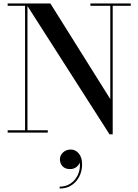

<svg xmlns="http://www.w3.org/2000/svg" viewBox="-20 -770 804 1115"><path d="M328 155.2Q328 131.6 346.4 115Q364.8 98.4 391.2 98.4Q418.4 98.4 437.6 121.2Q456.8 144 456.8 185.2Q456.8 221.6 441.4 253.4Q426 285.2 396.8 305Q367.6 324.8 326.4 324.8V314Q363.2 314 390.8 295Q418.4 276 432.8 244Q447.2 212 443.6 173.6Q438.8 188.4 423.4 200.2Q408 212 387.2 212Q358 212 343 195.2Q328 178.4 328 155.2ZM24.5 -13.5H125.5V-736.5H24.5V-750H272.5L620.5 -194.5V-736.5H505V-750H739.5V-736.5H634.5V10H616L139.5 -735V-13.5H257.5V0H24.5Z"/></svg>

Font: Bodoni* 16 Medium
Style: Regular
Weight: 500
Version: Version 2.2